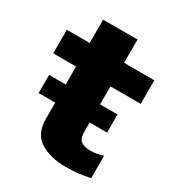

<svg xmlns="http://www.w3.org/2000/svg" viewBox="-174 -844 899 967"><g transform="rotate(30 275.0 -360.0)"><path d="M47 -246H445V-351.5H47ZM349 8Q423 8 490.5 -7V-138Q454.5 -125 417.5 -125Q382.5 -125 363 -138.5Q343.5 -152 343.5 -197V-456H519.5V-593H343.5V-728.5H143.5V-593H10.5V-456H143.5V-154Q143.5 -63 203.8 -27.5Q264 8 349 8Z"/></g></svg>

Font: Anybody UltraCondensed Thin ExtraBold
Style: Regular
Weight: 800
Version: Version 1.111